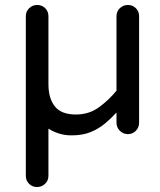

<svg xmlns="http://www.w3.org/2000/svg" viewBox="-20 -535 644 773"><path d="M129 218Q110 218 97 205Q84 192 84 173V-470Q84 -489 97.5 -502Q111 -515 130 -515Q149 -515 162 -502Q175 -489 175 -470V-196Q175 -139 201 -106.5Q227 -74 285 -74Q339 -74 379 -103.5Q419 -133 449 -170V-470Q449 -489 462.5 -502Q476 -515 495 -515Q514 -515 527 -502Q540 -489 540 -470V-41Q540 -22 527 -8.5Q514 5 495 5Q476 5 462.5 -8.5Q449 -22 449 -41V-82Q428 -59 403 -38Q378 -17 345.5 -3.5Q313 10 268 10Q239 10 215.5 2Q192 -6 175 -17V173Q175 192 161.5 205Q148 218 129 218Z"/></svg>

Font: Varela Round
Style: Regular
Weight: 400
Designer: Joe Prince, Avraham Cornfeld
Foundry: Joe Prince, Avraham Cornfeld
Version: Version 3.010; ttfautohint (v1.8.4.7-5d5b)